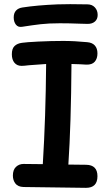

<svg xmlns="http://www.w3.org/2000/svg" viewBox="-20 -907 526 924"><path d="M449 -59Q449 -3 394 -3L93 -7Q66 -8 54 -24Q42 -40 42 -62Q42 -90 57 -104Q72 -118 93 -118L186 -117Q200 -344 202 -599L119 -593Q95 -590 84 -590Q62 -590 49.5 -605Q37 -620 37 -646Q37 -673 50 -685.5Q63 -698 86 -701Q105 -704 165 -707Q225 -710 284 -710Q338 -710 400 -704Q424 -702 436.5 -688Q449 -674 449 -650Q449 -625 436 -610Q423 -595 395 -596Q369 -598 324 -599Q322 -308 309 -115L395 -114Q449 -113 449 -59ZM46 -823Q46 -844 57 -856Q68 -868 88 -871Q159 -882 257 -886Q278 -887 318 -887L401 -886Q423 -886 436.5 -871.5Q450 -857 450 -835Q450 -815 437 -803.5Q424 -792 402 -792Q380 -792 364 -793Q312 -795 268 -795Q214 -795 175.5 -790.5Q137 -786 86 -778Q67 -775 56.5 -788.5Q46 -802 46 -823Z"/></svg>

Font: Mali SemiBold
Style: Regular
Weight: 600
Designer: Kitiyaporn Chalermlarp | Katatrad Aksorn Co.,Ltd.
Foundry: Cadson Demak Co.,Ltd.
Version: Version 1.000; ttfautohint (v1.6)